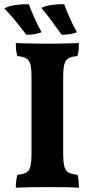

<svg xmlns="http://www.w3.org/2000/svg" viewBox="-32 -882 434 905"><path d="M116.4 -518.7Q116.4 -558.5 111.2 -578.5Q106 -598.6 91.5 -606.9Q77 -615.2 49.5 -617.7Q46 -629.4 44.2 -646.1Q42.4 -662.9 42.4 -679Q60.4 -678 86.9 -677.5Q113.5 -677 142.3 -676.5Q171.1 -676 193.7 -676Q216.8 -676 243 -676.5Q269.3 -677 294.5 -677.5Q319.8 -678 339.8 -679Q339.8 -662.3 338.8 -647.2Q337.8 -632 332.7 -617.7Q306.2 -615.7 291.5 -607.4Q276.7 -599.2 271.3 -578.8Q265.8 -558.5 265.8 -518.7V-158.3Q265.8 -118.5 271.3 -97.4Q276.7 -76.3 291.7 -68.3Q306.7 -60.3 333.2 -58.3Q336.7 -47.7 338.3 -30.9Q339.8 -14.1 339.8 3Q314 1 277 0.5Q239.9 0 198.9 0Q157.9 0 115.5 0.5Q73.1 1 42.4 3Q42.4 -13.1 44.5 -30.1Q46.5 -47.1 50 -58.3Q77 -60.3 91.5 -68.3Q106 -76.3 111.2 -97.4Q116.4 -118.5 116.4 -158.3ZM91.8 -718.3Q65.9 -752.6 41.1 -783.1Q16.3 -813.6 -11.8 -842.7Q11 -854.3 42.8 -858.6Q74.6 -863 103.8 -862Q114.8 -832.6 130.5 -797Q146.1 -761.5 164.2 -730.1Q148.4 -724 131.3 -721.2Q114.2 -718.3 91.8 -718.3ZM258.4 -718.3Q234.1 -753.1 211.1 -784.1Q188.1 -815.2 162.5 -844.8Q183.7 -854.8 213.5 -858.9Q243.2 -863 270.4 -862Q281.4 -832.6 297 -797Q312.7 -761.5 330.8 -730.1Q315 -724 297.9 -721.2Q280.8 -718.3 258.4 -718.3Z"/></svg>

Font: Vollkorn
Style: Regular
Weight: 400
Designer: Friedrich Althausen
Foundry: Friedrich Althausen
Version: Version 5.001